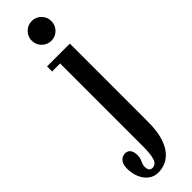

<svg xmlns="http://www.w3.org/2000/svg" viewBox="-382 -727 964 964"><g transform="rotate(-45 99.5 -245.0)"><path d="M50.5 249Q20.5 249 -1.5 232.2Q-23.5 215.5 -35.8 187Q-48 158.5 -48 123Q-48 93 -34.5 77.5Q-21 62 -1.5 62Q17.5 62 27.5 75.2Q37.5 88.5 37.5 112.5Q37.5 128 33.5 138.5Q29.5 149 25.2 158.5Q21 168 21 179.5Q21 189.5 23.8 196.8Q26.5 204 31.8 207.8Q37 211.5 44.5 211.5Q69.5 211.5 78.8 184Q88 156.5 88 102V-487.5H31V-523.5H193V30.5Q193 94.5 180.2 137Q167.5 179.5 146.5 204Q125.5 228.5 100.2 238.8Q75 249 50.5 249ZM138.5 -599Q109 -599 88.5 -619.5Q68 -640 68 -669.5Q68 -698 88.5 -718.5Q109 -739 138.5 -739Q167 -739 187.2 -718.5Q207.5 -698 207.5 -669.5Q207.5 -640 187.2 -619.5Q167 -599 138.5 -599Z"/></g></svg>

Font: Imbue Thin 10pt SemiBold
Style: Regular
Weight: 600
Version: Version 1.102